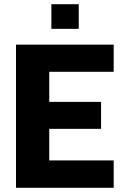

<svg xmlns="http://www.w3.org/2000/svg" viewBox="-20 -892 591 912"><path d="M56 0V-680H520V-551H214V-408H460V-280H214V-130H520V0ZM224 -755V-872H354V-755Z"/></svg>

Font: Cairo Play ExtraBold
Style: Regular
Weight: 800
Version: Version 3.119